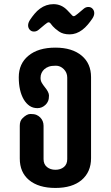

<svg xmlns="http://www.w3.org/2000/svg" viewBox="-20 -905 539 934"><path d="M197.8 -481.4Q218.3 -456.5 218.3 -440.2Q218.3 -423.8 213.9 -413.3Q209.5 -402.8 201.7 -395.5Q184.6 -378.9 162.4 -378.9Q140.1 -378.9 123.8 -390.1Q107.4 -401.4 95.7 -420.9Q71.3 -462.4 71.3 -529.3Q71.3 -595.2 118.2 -633.8Q165.5 -673.3 249.5 -673.3Q331.1 -673.3 377.9 -633.8Q422.9 -595.7 422.9 -529.8V-135.3Q422.9 -68.4 377 -29.3Q331.5 9.3 249.5 9.3Q167.5 9.3 121.1 -29.3Q76.2 -66.9 76.2 -133.8V-293Q76.2 -316.9 88.9 -329.1Q109.9 -350.6 128.2 -350.6Q146.5 -350.6 157 -346.2Q167.5 -341.8 175.3 -334Q191.9 -317.4 191.9 -293V-130.9Q191.9 -106 208.5 -92.5Q225.1 -79.1 249.8 -79.1Q274.4 -79.1 290.8 -92.5Q307.1 -106 307.1 -130.9V-527.3Q307.1 -551.8 290.3 -568.6Q273.4 -585.4 251.7 -585.4Q230 -585.4 217.3 -580.8Q204.6 -576.2 195.8 -568.4Q187 -560.5 182.1 -550Q177.2 -539.6 177.2 -525.9Q177.2 -512.2 183.6 -501.7Q189.9 -491.2 197.8 -481.4ZM387.7 -862.8Q397.5 -871.1 409.9 -871.1Q422.4 -871.1 430.4 -862.3Q438.5 -853.5 438.5 -840.8Q438.5 -828.1 428.5 -813.5Q418.5 -798.8 406.5 -784.7Q394.5 -770.5 380.4 -759.8Q351.1 -737.8 318.8 -737.8Q286.6 -737.8 266.6 -752Q246.6 -766.1 236.8 -777.3L224.1 -793Q220.7 -796.4 216.3 -796.4Q210.9 -796.4 197.8 -785.2L167.5 -759.8Q157.7 -751.5 145.3 -751.5Q132.8 -751.5 124.8 -760.3Q116.7 -769 116.7 -781.7Q116.7 -794.4 126.5 -809.1Q136.2 -823.7 148.2 -838.1Q160.2 -852.5 174.3 -862.8Q204.1 -884.8 240.2 -884.8Q278.8 -884.8 307.1 -855.5L324.2 -837.4Q328.1 -833.5 331.3 -829.8Q334.5 -826.2 338.9 -826.2Q344.2 -826.2 357.4 -837.4Z"/></svg>

Font: Supermercado
Style: Regular
Weight: 400
Designer: James Grieshaber
Foundry: James Grieshaber
Version: Version 1.002